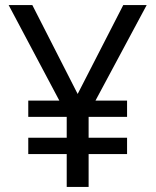

<svg xmlns="http://www.w3.org/2000/svg" viewBox="-20 -734 612 754"><path d="M285 -365 464 -714H556L355 -339H479V-275H328V-193H479V-129H328V0H242V-129H91V-193H242V-275H91V-339H213L14 -714H107Z"/></svg>

Font: Noto Sans Thai Looped
Style: Regular
Weight: 400
Designer: Sasikarn Vongin, Ben Mitchell
Foundry: The Fontpad Ltd
Version: Version 1.001; ttfautohint (v1.8.4.7-5d5b)